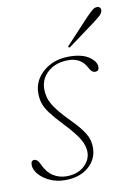

<svg xmlns="http://www.w3.org/2000/svg" viewBox="-73 -641 493 698"><g transform="rotate(-10 174.0 -292.0)"><path d="M118.5 -5.5Q159 -5.5 183.8 -27.5Q208.5 -49.5 208.5 -80Q208.5 -101 195.2 -125.2Q182 -149.5 140.5 -193.5Q111.5 -224 96 -244.8Q80.5 -265.5 75 -282.8Q69.5 -300 69.5 -320.5Q69.5 -367 107.2 -399.8Q145 -432.5 202 -432.5Q250 -432.5 275.8 -414.8Q301.5 -397 301.5 -377Q301.5 -361.5 287 -361.5Q281 -361.5 275.8 -365.5Q270.5 -369.5 264.5 -381Q244.5 -420 197.5 -420Q151.5 -420 122.5 -394.8Q93.5 -369.5 93.5 -331Q93.5 -315 98 -298.8Q102.5 -282.5 117 -261.5Q131.5 -240.5 161 -210Q190 -181 205 -161Q220 -141 225.5 -125.2Q231 -109.5 231 -92Q231 -49 198.2 -20.8Q165.5 7.5 111.5 7.5Q81 7.5 55.8 -4Q30.5 -15.5 15.5 -33Q0.5 -50.5 0.5 -68.5Q0.5 -84.5 13.5 -84.5Q18.5 -84.5 23.5 -80.2Q28.5 -76 33.5 -65Q48 -33 70.2 -19.2Q92.5 -5.5 118.5 -5.5ZM290.5 -560Q305.5 -575.5 315.5 -584.2Q325.5 -593 336 -592Q343.5 -591 346.2 -585.5Q349 -580 346.5 -573Q343.5 -564.5 334.2 -556.5Q325 -548.5 313 -539.5L214.5 -467Q209.5 -463 207 -466Q204.5 -468.5 210.5 -474Z"/></g></svg>

Font: Fraunces 144pt S050 Thin
Style: Italic
Weight: 100
Italic angle: -16°
Version: Version 1.000; ttfautohint (v1.8.3)